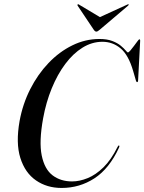

<svg xmlns="http://www.w3.org/2000/svg" viewBox="-20 -898 696 926"><path d="M554.5 -196Q557.5 -193.5 554 -186Q507 -84.5 435.5 -38Q364 8.5 277 8.5Q206.5 8.5 153.8 -27.8Q101 -64 78.2 -136Q55.5 -208 74.5 -314.5Q89.5 -396.5 125.8 -468Q162 -539.5 214 -594Q266 -648.5 328.8 -679.2Q391.5 -710 459.5 -710Q496.5 -710 521.8 -700.2Q547 -690.5 562.5 -677.5Q578 -664.5 586 -654.8Q594 -645 596.5 -645Q600.5 -645 608.8 -654.5Q617 -664 626.2 -676.5Q635.5 -689 642.8 -698.8Q650 -708.5 652 -708.5Q656.5 -708.5 656 -700.5L646 -509.5Q645.5 -502.5 642 -502Q638 -501 635.5 -509.5L622.5 -554.5Q600 -632.5 561.8 -664.5Q523.5 -696.5 474 -696.5Q423.5 -696.5 378 -668.2Q332.5 -640 294.8 -589.5Q257 -539 229.5 -471.8Q202 -404.5 188 -327.5Q167.5 -215 181.2 -148.2Q195 -81.5 233.8 -52.2Q272.5 -23 327.5 -23Q363.5 -23 402.5 -38.8Q441.5 -54.5 478.8 -90.8Q516 -127 547 -189.5Q551 -198 554.5 -196ZM462 -755.5Q451 -745.5 444.5 -745.5Q438 -745.5 431.5 -755.5L354.5 -870.5Q352 -874.5 355 -877Q357 -879 361.5 -875.5L462 -815.5L593 -875.5Q598.5 -878.5 600.5 -877Q602 -874.5 597.5 -870.5Z"/></svg>

Font: Fraunces 144pt
Style: Italic
Weight: 400
Italic angle: -16°
Version: Version 1.000;[b76b70a41]